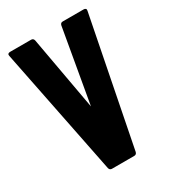

<svg xmlns="http://www.w3.org/2000/svg" viewBox="-172 -787 785 878"><g transform="rotate(-30 220.5 -348.0)"><path d="M9 -682Q6 -696 22 -696H132Q144 -696 147 -684L217 -295L285 -684Q288 -696 299 -696H409Q425 -696 422 -682L290 -12Q287 0 275 0H158Q146 0 143 -12Z"/></g></svg>

Font: AL Dynamic
Style: Bold
Weight: 700
Version: Version 1.000; ttfautohint (v1.8.2) -l 8 -r 50 -G 200 -x 14 